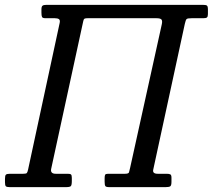

<svg xmlns="http://www.w3.org/2000/svg" viewBox="-58 -770 875 790"><path d="M607.5 -669Q611 -684 606.5 -689.5Q602 -695 586 -695H302Q289.5 -695 287.2 -690.8Q285 -686.5 282.5 -673.5L152.5 -75Q148.5 -55 171.5 -55H221Q231 -55 234.2 -52Q237.5 -49 237.5 -38V-25Q237.5 -8 233.2 -4Q229 0 212.5 0H-17.5Q-30 0 -33.8 -3.5Q-37.5 -7 -37.5 -20V-34Q-37.5 -47.5 -33.8 -51.2Q-30 -55 -17 -55H37Q49 -55 52 -57.8Q55 -60.5 57.5 -72L187.5 -675.5Q190 -687 184.8 -691Q179.5 -695 168 -695H130Q117.5 -695 115 -700Q112.5 -705 112.5 -718V-731Q112.5 -743 117 -746.5Q121.5 -750 132.5 -750H777.5Q789.5 -750 793.5 -747Q797.5 -744 797.5 -731V-712Q797.5 -701.5 793.5 -698.2Q789.5 -695 778 -695H730Q713.5 -695 709.8 -691.5Q706 -688 702.5 -672L572.5 -72Q568.5 -55 591 -55H628Q638 -55 642.8 -52.5Q647.5 -50 647.5 -39V-22Q647.5 -6.5 642.2 -3.2Q637 0 622.5 0H392.5Q379 0 375.8 -4Q372.5 -8 372.5 -22V-37Q372.5 -47.5 374.8 -51.2Q377 -55 387 -55H456.5Q471 -55 472.8 -61Q474.5 -67 477.5 -80Z"/></svg>

Font: Besley* Narrow
Style: Italic
Weight: 400
Width: 4
Italic angle: -13°
Designer: Owen Earl
Foundry: indestructible type*
Version: Version 3.000; ttfautohint (v1.8.3)